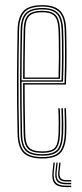

<svg xmlns="http://www.w3.org/2000/svg" viewBox="-20 -626 328 765"><path d="M149 5.5Q95.2 5.5 73.2 -17.6Q51.2 -40.8 50 -91.8Q48.8 -149.2 48.1 -201.9Q47.5 -254.5 47.6 -304.6Q47.8 -354.8 48.4 -404.9Q49 -455 50 -507.2Q51.2 -557.2 73 -581.4Q94.8 -605.5 148.8 -605.5Q196.8 -605.5 219.2 -583.2Q241.8 -561 243.8 -508.8Q244.2 -493.2 244.6 -470.8Q245 -448.2 245.1 -420Q245.2 -391.8 244.8 -358.8Q244.2 -325.8 242.8 -289.2H78.2Q78.2 -250.2 78.5 -218.2Q78.8 -186.2 79.4 -156.1Q80 -126 80.5 -93Q81.2 -53.5 95.6 -38.1Q110 -22.8 149 -22.8Q184.8 -22.8 198.1 -36.8Q211.5 -50.8 213.2 -93Q214 -110.5 213.9 -137.1Q213.8 -163.8 212.2 -194.5H218.2Q219.8 -164.2 219.9 -137.5Q220 -110.8 219.2 -93Q217.5 -48 202.2 -32.5Q187 -17 149 -17Q107 -17 91.1 -33.8Q75.2 -50.5 74.2 -92.8Q73.8 -122.5 73.1 -154.4Q72.5 -186.2 72.2 -221.2Q72 -256.2 72 -294.8H237Q238.2 -332.8 238.8 -365.4Q239.2 -398 239.1 -424.9Q239 -451.8 238.6 -472.9Q238.2 -494 237.5 -508.8Q235.5 -561.8 212.9 -580.8Q190.2 -599.8 148.8 -599.8Q97.2 -599.8 77.2 -577Q57.2 -554.2 56 -507Q55 -455.2 54.4 -404.2Q53.8 -353.2 53.8 -302.1Q53.8 -251 54.2 -198.8Q54.8 -146.5 56 -92Q57.2 -42.5 78 -21.4Q98.8 -0.2 149 -0.2Q195.5 -0.2 215.4 -20Q235.2 -39.8 237.8 -92Q238.2 -103.2 238.4 -119.5Q238.5 -135.8 238.1 -155.1Q237.8 -174.5 236.8 -194.5H242.8Q244 -167 244.4 -139.5Q244.8 -112 243.8 -91.8Q241.5 -38 220.4 -16.2Q199.2 5.5 149 5.5ZM149 -5.8Q100.8 -5.8 82 -25.6Q63.2 -45.5 62.2 -92Q61 -146.8 60.5 -199.5Q60 -252.2 60 -303.5Q60 -354.8 60.6 -405.5Q61.2 -456.2 62.2 -506.8Q63.2 -554 82.8 -574.1Q102.2 -594.2 148.8 -594.2Q191 -594.2 210.4 -575Q229.8 -555.8 231.5 -506.5Q232.2 -493.2 232.8 -463.8Q233.2 -434.2 233 -392.5Q232.8 -350.8 231 -300.5H66Q66 -237.8 66.5 -190.2Q67 -142.8 68 -92.5Q68.8 -47.8 86.5 -29.6Q104.2 -11.5 149 -11.5Q190.5 -11.5 207 -28.5Q223.5 -45.5 225.5 -92.5Q226.2 -110 226.1 -136.9Q226 -163.8 224.5 -194.5H230.5Q231.8 -168.5 232.1 -140.6Q232.5 -112.8 231.5 -92.5Q229.5 -42.5 211.4 -24.1Q193.2 -5.8 149 -5.8ZM66 -306H225Q226.8 -350.2 227 -390.6Q227.2 -431 226.8 -461.5Q226.2 -492 225.5 -506.2Q223.8 -552.8 206.1 -570.6Q188.5 -588.5 148.8 -588.5Q105.2 -588.5 87.2 -570Q69.2 -551.5 68.2 -506.5Q67.2 -463 66.6 -414.1Q66 -365.2 66 -306ZM72 -311.8Q72.2 -348.2 72.4 -379.4Q72.5 -410.5 73.1 -441Q73.8 -471.5 74.2 -506.2Q75.2 -548.8 91.6 -565.9Q108 -583 148.8 -583Q184.5 -583 201 -567Q217.5 -551 219.2 -506.2Q219.8 -493.5 220.2 -465.6Q220.8 -437.8 220.6 -398.5Q220.5 -359.2 219 -311.8ZM78.2 -317.2H213.2Q214.5 -360.2 214.6 -398.4Q214.8 -436.5 214.2 -464.8Q213.8 -493 213.2 -506.2Q211.5 -547.8 196.8 -562.5Q182 -577.2 148.8 -577.2Q110.5 -577.2 95.9 -561.4Q81.2 -545.5 80.5 -506.2Q80 -474.2 79.4 -445.5Q78.8 -416.8 78.5 -386Q78.2 -355.2 78.2 -317.2ZM198.5 21.8 194.5 58.2Q191.2 88 202.6 100.9Q214 113.8 243.5 113.8H263.8V119.5H243.5Q210.8 119.5 198.1 105.4Q185.5 91.2 189.2 58.2L193.2 21.8ZM221.5 21.8 217.5 57.5Q215.5 75.8 221.5 83.6Q227.5 91.5 243.5 91.5H263.8V97H243.5Q224.2 97 217 87.9Q209.8 78.8 212.2 57.5L216.2 21.8ZM210 21.8 206 58Q203.2 82 212 92.2Q220.8 102.5 243.5 102.5H263.8V108.2H243.5Q217.5 108.2 207.6 96.5Q197.8 84.8 200.8 58L204.8 21.8Z"/></svg>

Font: Big Shoulders Inline Display Thin ExtraLight
Style: Regular
Weight: 250
Version: Version 2.002